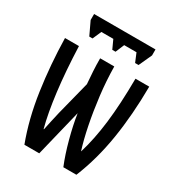

<svg xmlns="http://www.w3.org/2000/svg" viewBox="-171 -813 842 918"><g transform="rotate(30 250.0 -354.0)"><path d="M113 -603 79 -675V-708H418V-675L385 -603H366L346 -651H278L258 -603H240L218 -651H152L131 -603ZM103 0Q59 -117 39 -255.5Q19 -394 16 -539H93Q98 -403 111.5 -294.5Q125 -186 145 -111H147Q152 -135 157.5 -160Q163 -185 170 -215L217 -400Q214 -437 212 -469Q210 -501 210 -539H288Q289 -460 298.5 -381.5Q308 -303 322 -233Q336 -163 353 -109H354Q379 -191 391.5 -294Q404 -397 405 -539H481Q480 -383 458.5 -249Q437 -115 390 0H318Q295 -56 276 -127Q257 -198 248 -258L185 0Z"/></g></svg>

Font: Noto Sans Mono ExtraCondensed Medium
Style: Regular
Weight: 500
Width: 2
Designer: Monotype Design Team
Foundry: Monotype Imaging Inc.
Version: Version 2.014